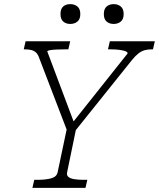

<svg xmlns="http://www.w3.org/2000/svg" viewBox="-20 -910 770 930"><path d="M137 0 146 -39H164Q200 -39 227 -46Q254 -53 259 -75L305 -293L308 -269L171 -626Q165 -645 155.5 -654.5Q146 -664 132.5 -667.5Q119 -671 100 -671H95L104 -710H320L311 -671H297Q274 -671 254 -670Q234 -669 222 -667Q210 -665 209 -661L345 -299L311 -290L598 -651Q599 -657 588.5 -661.5Q578 -666 558.5 -668.5Q539 -671 516 -671H503L512 -710H730L721 -671H715Q697 -671 681.5 -667Q666 -663 651 -651.5Q636 -640 619 -619L337 -267L350 -293L305 -75Q302 -61 311.5 -53Q321 -45 340.5 -42Q360 -39 384 -39H403L394 0ZM320 -794Q300 -794 286.5 -805.5Q273 -817 273 -842Q273 -867 286 -878.5Q299 -890 320 -890Q341 -890 355 -878.5Q369 -867 369 -842Q369 -817 355 -805.5Q341 -794 320 -794ZM531 -794Q510 -794 496.5 -805.5Q483 -817 483 -842Q483 -867 496.5 -878.5Q510 -890 531 -890Q551 -890 565 -878.5Q579 -867 579 -842Q579 -817 565 -805.5Q551 -794 531 -794Z"/></svg>

Font: Roboto Serif Thin
Style: Italic
Weight: 250
Italic angle: -10°
Version: Version 1.007